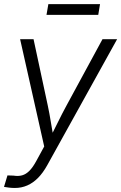

<svg xmlns="http://www.w3.org/2000/svg" viewBox="-32 -723 599 949"><path d="M-12.2 200.7 4.9 144 34.7 145Q58.1 148.9 77.4 143.6Q96.7 138.2 113.8 120.8Q130.9 103.5 147.9 71.8L186.5 1L67.4 -529.3H133.8L204.1 -201.7Q212.9 -160.2 219.5 -118.9Q226.1 -77.6 233.4 -37.1H213.4Q233.9 -77.6 254.2 -118.9Q274.4 -160.2 296.9 -201.7L474.6 -529.3H546.9L201.2 94.2Q180.2 131.8 155.8 156.5Q131.3 181.2 102.8 193.6Q74.2 206.1 41.5 206.1Q25.9 206.1 12.5 204.3Q-1 202.6 -12.2 200.7ZM462.4 -702.6 453.6 -649.4H197.8L207 -702.6Z"/></svg>

Font: Inter 24pt Light
Style: Italic
Weight: 300
Italic angle: -9.3988°
Designer: Rasmus Andersson
Foundry: rsms
Version: Version 4.001;git-66647c0bb